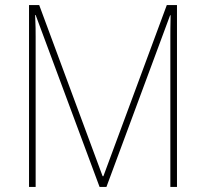

<svg xmlns="http://www.w3.org/2000/svg" viewBox="-20 -734 809 754"><path d="M371 0H398L648 -674H650C649 -631 649 -608 649 -592V0H675V-714H635L386 -42H383L134 -714H94V0H120V-590C120 -612 120 -632 118 -675H120Z"/></svg>

Font: Noto Sans Devanagari SemiCondensed Thin
Style: Regular
Weight: 100
Width: 4
Designer: Jelle Bosma - Monotype Design Team
Foundry: Monotype Imaging Inc.
Version: Version 2.004